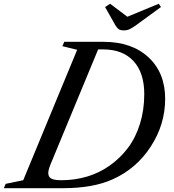

<svg xmlns="http://www.w3.org/2000/svg" viewBox="-88 -990 913 1010"><path d="M-67.9 0 -58.1 -22.9 34.2 -42 317.9 -728 240.2 -747.1 250 -770H456.1Q605 -770 692.9 -688.7Q780.8 -607.4 780.8 -470.2Q780.8 -335.4 705.1 -219Q629.4 -102.5 504.9 -46.9Q401.9 0 242.2 0ZM235.8 -42Q305.7 -42 370.4 -61.3Q435.1 -80.6 489.7 -119.4Q544.4 -158.2 585 -211.9Q625.5 -265.6 648.2 -338.4Q670.9 -411.1 670.9 -495.1Q670.9 -606.9 614.5 -668.5Q558.1 -730 455.1 -730H428.2L179.2 -128.9Q166 -97.2 166 -80.1Q166 -59.1 181.9 -50.5Q197.8 -42 235.8 -42ZM563 -830.1Q546.4 -830.1 537.1 -836.2Q527.8 -842.3 519 -856.9L464.8 -953.1L491.2 -970.2L582 -901.9L747.1 -970.2L758.8 -953.1L627 -856.9Q606.4 -842.3 593.3 -836.2Q580.1 -830.1 563 -830.1Z"/></svg>

Font: Libre Caslon Text
Style: Italic
Weight: 400
Italic angle: -25°
Designer: Pablo Impallari, Rodrigo Fuenzalida
Foundry: Pablo Impallari, Rodrigo Fuenzalida
Version: Version 1.002